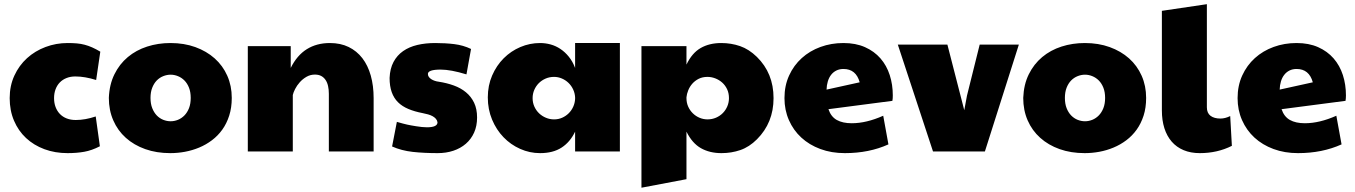

<svg xmlns="http://www.w3.org/2000/svg" viewBox="-20 -710 6352 900"><path d="M430.7 -335Q377.9 -351.6 333 -351.6Q310.1 -351.6 291.7 -344.2Q273.4 -336.9 260.5 -323.7Q247.6 -310.5 240.5 -291.7Q233.4 -272.9 233.4 -250Q233.4 -227.1 240.5 -208.3Q247.6 -189.5 260.7 -175.8Q273.9 -162.1 292.7 -154.8Q311.5 -147.5 335 -147.5Q379.4 -147.5 428.7 -164.1L448.2 -24.4Q410.6 -4.9 374.8 1.5Q338.9 7.8 296.9 7.8Q237.8 7.8 188 -10.7Q138.2 -29.3 102.1 -63Q65.9 -96.7 45.7 -144.3Q25.4 -191.9 25.4 -250Q25.4 -308.1 47.4 -355.7Q69.3 -403.3 106.7 -437.3Q144 -471.2 193.4 -489.7Q242.7 -508.3 296.9 -508.3Q320.8 -508.3 340.1 -506.6Q359.4 -504.9 377 -500.2Q394.5 -495.6 412.1 -487.8Q429.7 -480 450.2 -467.8Z M685.5 -251Q685.5 -223.6 693.6 -203.1Q701.7 -182.6 714.8 -168.9Q728 -155.3 745.1 -148.4Q762.2 -141.6 779.8 -141.6Q797.4 -141.6 814.2 -148.4Q831.1 -155.3 844.5 -168.9Q857.9 -182.6 866 -203.1Q874 -223.6 874 -251Q874 -278.3 866 -298.8Q857.9 -319.3 844.5 -332.8Q831.1 -346.2 814.2 -353Q797.4 -359.9 779.8 -359.9Q762.2 -359.9 745.1 -353Q728 -346.2 714.8 -332.8Q701.7 -319.3 693.6 -298.8Q685.5 -278.3 685.5 -251ZM490.2 -251Q492.7 -314 516.4 -361.8Q540 -409.7 579.1 -442.4Q618.2 -475.1 669.7 -491.7Q721.2 -508.3 779.3 -508.3Q842.8 -508.3 895.5 -489.3Q948.2 -470.2 986.3 -436.3Q1024.4 -402.3 1045.4 -355Q1066.4 -307.6 1066.4 -251Q1066.4 -205.1 1054.4 -168Q1042.5 -130.9 1022 -102.3Q1001.5 -73.7 973.6 -52.7Q945.8 -31.7 913.6 -18.3Q881.3 -4.9 846.9 1.5Q812.5 7.8 778.3 7.8Q713.9 7.8 660.9 -11Q607.9 -29.8 569.8 -64Q531.7 -98.1 511 -145.8Q490.2 -193.4 490.2 -251Z M1141.6 -493.7H1342.8V-391.6Q1372.1 -450.7 1418.2 -479.5Q1464.4 -508.3 1526.4 -508.3Q1576.2 -508.3 1614.3 -489.7Q1652.3 -471.2 1678.5 -437.3Q1704.6 -403.3 1718 -355.7Q1731.4 -308.1 1731.4 -250V0H1521.5V-270.5Q1521.5 -290 1517.8 -306.6Q1514.2 -323.2 1506.1 -335.2Q1498 -347.2 1485.8 -353.8Q1473.6 -360.4 1456.1 -360.4Q1434.6 -360.4 1416.5 -349.9Q1398.4 -339.4 1385 -324.2Q1371.6 -309.1 1363.3 -292.7Q1355 -276.4 1352.5 -264.6V0H1141.6Z M2045.4 -383.8Q1985.8 -383.8 1985.8 -363.3Q1985.8 -355.5 1990.2 -349.4Q1994.6 -343.3 2002 -338.6Q2009.3 -334 2018.1 -331.1Q2026.9 -328.1 2035.6 -327.1Q2074.2 -321.3 2107.2 -309.3Q2140.1 -297.4 2164.3 -277.3Q2188.5 -257.3 2202.4 -228.3Q2216.3 -199.2 2216.3 -159.2Q2216.3 -119.6 2202.4 -88.6Q2188.5 -57.6 2163.6 -36.1Q2138.7 -14.6 2105 -3.4Q2071.3 7.8 2031.7 7.8Q1967.8 7.8 1914.8 2Q1861.8 -3.9 1817.9 -23.4L1840.3 -138.7Q1856.4 -134.3 1868.4 -130.9Q1880.4 -127.4 1888.2 -126Q1895.5 -124.5 1906.7 -122.3Q1918 -120.1 1930.9 -118.2Q1943.8 -116.2 1957 -114.7Q1970.2 -113.3 1981 -113.3Q2030.8 -113.3 2030.8 -136.7Q2029.3 -146 2023.2 -153.1Q2017.1 -160.2 2007.8 -165.3Q1998.5 -170.4 1986.6 -173.8Q1974.6 -177.2 1961.4 -179.7Q1923.3 -187 1894.3 -199.2Q1865.2 -211.4 1845.7 -230.7Q1826.2 -250 1816.2 -278.1Q1806.2 -306.2 1806.2 -344.7Q1808.1 -388.7 1824.7 -419.7Q1841.3 -450.7 1869.6 -470.5Q1897.9 -490.2 1936.3 -499.3Q1974.6 -508.3 2020 -508.3Q2067.4 -508.3 2109.4 -503.2Q2151.4 -498 2188 -480.5L2166.5 -361.3Q2093.3 -383.8 2045.4 -383.8Z M2675.8 -92.8Q2652.3 -43.9 2612.3 -18.1Q2572.3 7.8 2511.7 7.8Q2462.9 7.8 2418.5 -12Q2374 -31.7 2340.3 -66.7Q2306.6 -101.6 2286.6 -149.4Q2266.6 -197.3 2266.6 -253.4Q2266.6 -309.1 2286.9 -356Q2307.1 -402.8 2341.1 -436.8Q2375 -470.7 2419.2 -489.5Q2463.4 -508.3 2511.7 -508.3Q2536.6 -508.3 2560.8 -501.7Q2585 -495.1 2606.7 -480.7Q2628.4 -466.3 2646.2 -444.3Q2664.1 -422.4 2675.8 -391.6V-508.3H2885.7V0H2675.8ZM2675.8 -253.9Q2674.8 -273.4 2666.5 -291Q2658.2 -308.6 2644.8 -321.5Q2631.3 -334.5 2613.8 -342Q2596.2 -349.6 2577.1 -349.6Q2555.7 -349.6 2537.4 -341.6Q2519 -333.5 2505.6 -320.1Q2492.2 -306.6 2484.4 -288.6Q2476.6 -270.5 2476.6 -250Q2476.6 -228.5 2484.9 -210.2Q2493.2 -191.9 2507.1 -178.7Q2521 -165.5 2539.1 -158Q2557.1 -150.4 2577.1 -150.4Q2597.7 -150.4 2615.2 -158.2Q2632.8 -166 2646 -179.2Q2659.2 -192.4 2667 -209.7Q2674.8 -227.1 2675.8 -246.1Z M3361.8 7.8Q3306.6 7.8 3265.6 -15.4Q3224.6 -38.6 3197.8 -92.8V129.9L2986.8 169.9V-493.7H3197.8V-407.2Q3223.6 -461.4 3264.4 -484.9Q3305.2 -508.3 3360.8 -508.3Q3407.2 -508.3 3449 -493.9Q3490.7 -479.5 3527.8 -443.4Q3606 -366.7 3606 -250Q3606 -134.8 3528.3 -57.1Q3492.2 -21 3450.4 -6.6Q3408.7 7.8 3361.8 7.8ZM3197.8 -250Q3197.8 -228.5 3205.8 -210.4Q3213.9 -192.4 3227.5 -179Q3241.2 -165.5 3259 -158Q3276.9 -150.4 3296.4 -150.4Q3317.9 -150.4 3336.4 -158.4Q3355 -166.5 3368.4 -180.2Q3381.8 -193.8 3389.4 -211.9Q3397 -230 3397 -250Q3397 -273.4 3388.2 -292Q3379.4 -310.5 3365 -323.2Q3350.6 -335.9 3332.5 -342.8Q3314.5 -349.6 3296.4 -349.6Q3272.9 -349.6 3255.1 -340.6Q3237.3 -331.5 3225.1 -317.6Q3212.9 -303.7 3206.1 -286.6Q3199.2 -269.5 3197.8 -253.9Z M3972.7 -132.3Q4041 -132.3 4120.1 -167.5L4144.5 -33.2Q4053.7 7.8 3940.4 7.8Q3877.4 7.8 3825.4 -11.5Q3773.4 -30.8 3736.1 -65.2Q3698.7 -99.6 3678 -147Q3657.2 -194.3 3657.2 -250Q3657.2 -308.6 3679 -356.2Q3700.7 -403.8 3738.3 -437.7Q3775.9 -471.7 3826.2 -490Q3876.5 -508.3 3933.6 -508.3Q3991.2 -508.3 4034.7 -489Q4078.1 -469.7 4107.2 -436.3Q4136.2 -402.8 4150.6 -358.2Q4165 -313.5 4165 -262.7Q4165 -255.9 4164.6 -249.5Q4164.1 -243.2 4163.1 -237.3L3863.3 -198.2Q3875 -163.1 3902.3 -147.7Q3929.7 -132.3 3972.7 -132.3ZM4009.8 -324.2Q3992.7 -386.7 3933.6 -386.7Q3915 -386.7 3900.4 -379.4Q3885.7 -372.1 3875.7 -359.1Q3865.7 -346.2 3860.4 -328.4Q3855 -310.5 3854.5 -290Z M4188.5 -501H4420.9L4500 -193.4L4512.7 -261.7L4572.3 -501H4755.9L4596.7 0H4353.5Z M4971.7 -251Q4971.7 -223.6 4979.7 -203.1Q4987.8 -182.6 5001 -168.9Q5014.2 -155.3 5031.2 -148.4Q5048.3 -141.6 5065.9 -141.6Q5083.5 -141.6 5100.3 -148.4Q5117.2 -155.3 5130.6 -168.9Q5144 -182.6 5152.1 -203.1Q5160.2 -223.6 5160.2 -251Q5160.2 -278.3 5152.1 -298.8Q5144 -319.3 5130.6 -332.8Q5117.2 -346.2 5100.3 -353Q5083.5 -359.9 5065.9 -359.9Q5048.3 -359.9 5031.2 -353Q5014.2 -346.2 5001 -332.8Q4987.8 -319.3 4979.7 -298.8Q4971.7 -278.3 4971.7 -251ZM4776.4 -251Q4778.8 -314 4802.5 -361.8Q4826.2 -409.7 4865.2 -442.4Q4904.3 -475.1 4955.8 -491.7Q5007.3 -508.3 5065.4 -508.3Q5128.9 -508.3 5181.6 -489.3Q5234.4 -470.2 5272.5 -436.3Q5310.5 -402.3 5331.5 -355Q5352.5 -307.6 5352.5 -251Q5352.5 -205.1 5340.6 -168Q5328.6 -130.9 5308.1 -102.3Q5287.6 -73.7 5259.8 -52.7Q5231.9 -31.7 5199.7 -18.3Q5167.5 -4.9 5133.1 1.5Q5098.6 7.8 5064.5 7.8Q5000 7.8 4947 -11Q4894 -29.8 4856 -64Q4817.9 -98.1 4797.1 -145.8Q4776.4 -193.4 4776.4 -251Z M5754.4 -26.4Q5686.5 7.8 5604 7.8Q5561.5 7.8 5528.3 -6.1Q5495.1 -20 5472.4 -46.1Q5449.7 -72.3 5438 -109.1Q5426.3 -146 5426.3 -192.4V-659.2L5637.2 -690.4V-207Q5637.2 -180.2 5654.3 -167.2Q5671.4 -154.3 5700.7 -154.3Q5723.1 -154.3 5746.6 -166Z M6096.7 -132.3Q6165 -132.3 6244.1 -167.5L6268.6 -33.2Q6177.7 7.8 6064.5 7.8Q6001.5 7.8 5949.5 -11.5Q5897.5 -30.8 5860.1 -65.2Q5822.8 -99.6 5802 -147Q5781.2 -194.3 5781.2 -250Q5781.2 -308.6 5803 -356.2Q5824.7 -403.8 5862.3 -437.7Q5899.9 -471.7 5950.2 -490Q6000.5 -508.3 6057.6 -508.3Q6115.2 -508.3 6158.7 -489Q6202.1 -469.7 6231.2 -436.3Q6260.3 -402.8 6274.7 -358.2Q6289.1 -313.5 6289.1 -262.7Q6289.1 -255.9 6288.6 -249.5Q6288.1 -243.2 6287.1 -237.3L5987.3 -198.2Q5999 -163.1 6026.4 -147.7Q6053.7 -132.3 6096.7 -132.3ZM6133.8 -324.2Q6116.7 -386.7 6057.6 -386.7Q6039.1 -386.7 6024.4 -379.4Q6009.8 -372.1 5999.8 -359.1Q5989.7 -346.2 5984.4 -328.4Q5979 -310.5 5978.5 -290Z"/></svg>

Font: Paytone One
Style: Regular
Weight: 400
Designer: vernon adams
Foundry: vernon adams
Version: 1.000